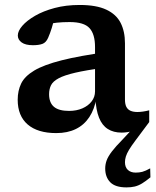

<svg xmlns="http://www.w3.org/2000/svg" viewBox="-20 -538 642 792"><path d="M595.5 -34.5 538 42.5Q521.5 64.5 512.2 80Q503 95.5 499.2 107.5Q495.5 119.5 495.5 131Q495.5 152 507.5 163Q519.5 174 539.5 174Q554.5 174 567 170.8Q579.5 167.5 599.5 156.5L600.5 193.5Q581 209.5 565.8 218.8Q550.5 228 535.5 231.5Q520.5 235 502 235Q455.5 235 434.8 213.8Q414 192.5 414 157Q414 140 419.8 124Q425.5 108 441.2 87.2Q457 66.5 486.5 36.5L526 -6L531 1Q519 5 506.5 7Q494 9 481.5 9Q448 9 424.5 -6Q401 -21 388.5 -52.5Q376 -84 373.5 -133L378 -135Q370 -87.5 348.5 -55Q327 -22.5 292.8 -5.8Q258.5 11 212 11Q135.5 11 94.2 -24.5Q53 -60 53 -126.5Q53 -164 67.5 -193.8Q82 -223.5 121.2 -247Q160.5 -270.5 234.2 -289.2Q308 -308 426.5 -324L410 -258.5Q335 -248.5 290 -238Q245 -227.5 221.8 -215Q198.5 -202.5 190.5 -186.5Q182.5 -170.5 182.5 -149.5Q182.5 -114.5 202.5 -97.5Q222.5 -80.5 265 -80.5Q295.5 -80.5 319.8 -91Q344 -101.5 358 -119.8Q372 -138 372 -161V-344Q372 -397 349.2 -422Q326.5 -447 267.5 -447Q238 -447 214.8 -444.5Q191.5 -442 172 -437L207 -474Q200 -443.5 193.5 -422.5Q187 -401.5 178.5 -382Q170 -362.5 155 -357Q140 -351.5 116 -351.5Q85 -351.5 69.2 -363Q53.5 -374.5 53.5 -391.5Q53.5 -410 72 -431.5Q90.5 -453 124.5 -472.8Q158.5 -492.5 205.2 -505Q252 -517.5 308.5 -517.5Q377.5 -517.5 418.5 -498.2Q459.5 -479 477.5 -443.8Q495.5 -408.5 495.5 -359.5V-127Q495.5 -108.5 501.2 -97.2Q507 -86 518.5 -81Q530 -76 547 -76Q557.5 -76 569.8 -77.8Q582 -79.5 595.5 -83Z"/></svg>

Font: Newsreader 7pt Medium
Style: Regular
Weight: 500
Designer: Hugues Gentile
Foundry: Production Type
Version: Version 1.003